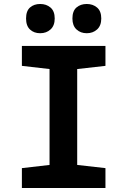

<svg xmlns="http://www.w3.org/2000/svg" viewBox="-20 -945 640 965"><path d="M90 0V-100L229 -116V-598L90 -614V-714H510V-614L368 -598V-116L510 -100V0ZM416 -778Q385 -778 364.5 -797Q344 -816 344 -852Q344 -890 364.5 -907.5Q385 -925 416 -925Q447 -925 468 -907Q489 -889 489 -852Q489 -816 468 -797Q447 -778 416 -778ZM182 -778Q151 -778 131 -796.5Q111 -815 111 -852Q111 -890 131 -907.5Q151 -925 182 -925Q213 -925 234 -907Q255 -889 255 -852Q255 -816 234 -797Q213 -778 182 -778Z"/></svg>

Font: Noto Sans Mono
Style: Bold
Weight: 700
Designer: Monotype Design Team
Foundry: Monotype Imaging Inc.
Version: Version 2.014